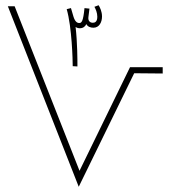

<svg xmlns="http://www.w3.org/2000/svg" viewBox="-20 -714 662 734"><path d="M276 -460C276 -484 276 -550 269 -611C273 -608 279 -606 285 -606C298 -606 306 -613 310 -622C315 -612 326 -608 337 -608C360 -608 370 -630 370 -651C370 -670 362 -686 357 -694L341 -688C346 -679 352 -665 352 -650C352 -631 343 -627 335 -627C324 -627 316 -634 318 -649L322 -681L303 -683C298 -632 292 -626 283 -626C275 -626 267 -631 261 -650L251 -684V-683L235 -679C255 -610 258 -483 258 -461ZM281 0 493 -434 602 -433V-457H477L284 -61L36 -690H10Z"/></svg>

Font: Noto Sans Arabic UI Cn Th
Style: Regular
Weight: 100
Width: 3
Designer: Monotype Design Team, Nadine Chahine and Nizar Qandah
Foundry: Monotype Imaging Inc.
Version: Version 2.010